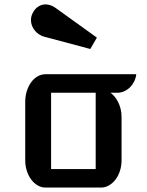

<svg xmlns="http://www.w3.org/2000/svg" viewBox="-20 -846 663 866"><path d="M93.8 -387.2Q93.8 -413.1 101.1 -435.8Q108.4 -458.5 120.8 -475.3Q133.3 -492.2 149.9 -501.7Q166.5 -511.2 185.5 -511.2H594.7Q592.8 -494.1 585.2 -478.8Q577.6 -463.4 566.2 -452.1Q554.7 -440.9 540 -434.3Q525.4 -427.7 509.3 -427.7H478.5Q487.8 -420.9 496.8 -410.2Q505.9 -399.4 512.9 -385.3Q520 -371.1 524.2 -354.2Q528.3 -337.4 528.3 -317.9V-123Q528.3 -97.7 521 -75.2Q513.7 -52.7 501 -36.1Q488.3 -19.5 471.4 -9.8Q454.6 0 435.5 0H185.5Q166.5 0 149.9 -9.8Q133.3 -19.5 120.8 -36.1Q108.4 -52.7 101.1 -75.2Q93.8 -97.7 93.8 -123ZM411.6 -83.5V-427.7H210.4V-83.5ZM180.2 -680.2Q167.5 -683.6 156.2 -690.9Q145 -698.2 137 -708.3Q128.9 -718.3 124.3 -730.2Q119.6 -742.2 119.6 -755.4Q119.6 -770 126 -784.2Q135.3 -804.7 151.1 -815.4Q167 -826.2 185.5 -826.2Q208 -826.2 231 -810.1L417 -676.3L387.2 -625Z"/></svg>

Font: Atomic Age
Style: Regular
Weight: 400
Designer: James Grieshaber
Foundry: James Grieshaber
Version: Version 1.008; ttfautohint (v1.4.1) -l 6 -r 46 -G 0 -x 0 -H 